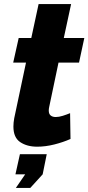

<svg xmlns="http://www.w3.org/2000/svg" viewBox="-20 -712 435 945"><path d="M46 -89Q46 -99 47 -109Q48 -119 50 -130L108 -404H45L72 -525H134L170 -692H330L294 -525H395L369 -404H268L222 -185Q221 -181 220.5 -176.5Q220 -172 220 -168Q220 -151 229.5 -143.5Q239 -136 254 -136Q270 -136 289 -142Q308 -148 325 -155L327 -28Q291 -12 247.5 -1Q204 10 163 10Q113 10 79.5 -12.5Q46 -35 46 -89ZM58 213 104 146H56L78 47H210L190 146L129 213Z"/></svg>

Font: Raleway ExtraBold
Style: Italic
Weight: 800
Italic angle: -12°
Designer: Matt McInerney, Pablo Impallari, Rodrigo Fuenzalida
Foundry: Matt McInerney, Pablo Impallari, Rodrigo Fuenzalida
Version: Version 4.026